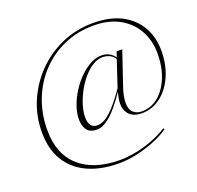

<svg xmlns="http://www.w3.org/2000/svg" viewBox="-142 -876 1166 1137"><g transform="rotate(-20 441.5 -308.0)"><path d="M653 -134Q711 -134 756.8 -171.8Q802.5 -209.5 829.2 -275.5Q856 -341.5 856 -426Q856 -506 820.8 -570.2Q785.5 -634.5 718.2 -672.2Q651 -710 555.5 -710Q454 -710 368.5 -672.5Q283 -635 219.8 -568Q156.5 -501 121.8 -412Q87 -323 87 -220.5Q87 -69 178.5 11.8Q270 92.5 435 92.5Q475 92.5 526.5 83.2Q578 74 632.5 54.2Q687 34.5 736 3.5L741 11.5Q697 41.5 641.8 63.2Q586.5 85 529.2 97Q472 109 420.5 109Q308.5 109 225.8 71.5Q143 34 97.8 -39.2Q52.5 -112.5 52.5 -220Q52.5 -321.5 91.2 -412.5Q130 -503.5 199 -574Q268 -644.5 359.8 -684.8Q451.5 -725 557.5 -725Q664 -725 736.5 -686.8Q809 -648.5 846 -582.8Q883 -517 883 -434Q883 -345 852 -274.8Q821 -204.5 767.8 -164Q714.5 -123.5 648.5 -123.5Q598.5 -123.5 572 -150.2Q545.5 -177 545.5 -221.5Q545.5 -243 551.5 -267L558 -292.5Q493 -197 447.8 -160.2Q402.5 -123.5 368.5 -123.5Q321.5 -123.5 303 -149.8Q284.5 -176 284.5 -216Q284.5 -255 299.2 -298Q314 -341 339.8 -381.8Q365.5 -422.5 398.2 -455.5Q431 -488.5 467.2 -508Q503.5 -527.5 539.5 -527.5Q590.5 -527.5 621 -485.5L632.5 -519.5H668L596.5 -308.5Q587 -280 582.5 -256.8Q578 -233.5 578 -215Q578 -172.5 598.8 -153.2Q619.5 -134 653 -134ZM323.5 -217Q323.5 -146.5 377 -146.5Q398 -146.5 423 -159.8Q448 -173 482 -208.8Q516 -244.5 563 -312L618 -477.5Q600.5 -500 581.5 -507.8Q562.5 -515.5 541.5 -515.5Q508.5 -515.5 476.8 -495.2Q445 -475 417.2 -441.8Q389.5 -408.5 368.5 -368.8Q347.5 -329 335.5 -289.2Q323.5 -249.5 323.5 -217Z"/></g></svg>

Font: Newsreader 72pt ExtraLight
Style: Italic
Weight: 275
Italic angle: -17°
Designer: Hugues Gentile
Foundry: Production Type
Version: Version 1.003; ttfautohint (v1.8.3)